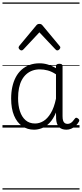

<svg xmlns="http://www.w3.org/2000/svg" viewBox="-20 -1030 662 1550"><path d="M255 17Q201 17 159 -12Q117 -41 93.5 -97Q70 -153 70 -234Q70 -285 79.5 -328.5Q89 -372 107.5 -407Q126 -442 154 -467Q182 -492 218.5 -505.5Q255 -519 300 -519Q334 -519 366.5 -509Q399 -499 432 -480V-496Q432 -506 439 -510.5Q446 -515 459 -515Q473 -515 479 -510.5Q485 -506 485 -496V-92Q485 -71 489 -57.5Q493 -44 502 -37Q511 -30 525 -30Q536 -30 546 -34.5Q556 -39 565.5 -49Q575 -59 585 -73Q590 -80 596.5 -79.5Q603 -79 610 -73Q618 -68 619.5 -61Q621 -54 617 -48Q606 -28 590 -13.5Q574 1 555 9Q536 17 517 17Q497 17 481.5 11.5Q466 6 455.5 -5.5Q445 -17 439.5 -34Q434 -51 433 -72Q433 -84 432.5 -97Q432 -110 432 -122Q410 -69 380.5 -38.5Q351 -8 318.5 4.5Q286 17 255 17ZM126 -237Q126 -178 141 -132Q156 -86 186.5 -59.5Q217 -33 263 -33Q298 -33 330.5 -52.5Q363 -72 390 -116.5Q417 -161 432 -234V-430Q397 -453 365 -461.5Q333 -470 301 -470Q269 -470 241.5 -460Q214 -450 192.5 -431Q171 -412 156 -384Q141 -356 133.5 -319.5Q126 -283 126 -237ZM153 -623Q145 -623 137.5 -631Q130 -639 130 -647Q130 -649 131.5 -652Q133 -655 135 -659L273 -825Q278 -831 283.5 -834Q289 -837 298 -837Q307 -837 312.5 -834Q318 -831 323 -825L461 -659Q465 -655 466 -652Q467 -649 467 -647Q467 -639 459 -631Q451 -623 443 -623Q438 -623 434.5 -625.5Q431 -628 427 -632L298 -769L170 -632Q166 -628 162 -625.5Q158 -623 153 -623ZM0 490H622V500H0ZM0 -20H622V0H0ZM0 -505H622V-500H0ZM0 -1010H622V-1000H0Z"/></svg>

Font: Playwrite NG Modern Guides
Style: Regular
Weight: 400
Designer: Veronika Burian, José Scaglione
Foundry: TypeTogether
Version: Version 1.003